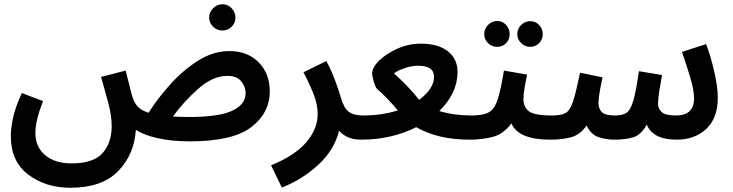

<svg xmlns="http://www.w3.org/2000/svg" viewBox="-20 -654 3458 906"><path d="M875 13Q1078 13 1165.5 -54Q1253 -121 1253 -223Q1253 -306 1201 -359.5Q1149 -413 1062 -413Q987 -413 916 -368.5Q845 -324 784.5 -257Q724 -190 681 -122Q649 -132 632.5 -148.5Q616 -165 608 -188Q602 -204 595 -233.5Q588 -263 573 -321L457 -291Q476 -224 491.5 -166.5Q507 -109 507 -58Q507 20 464 68.5Q421 117 317 117Q240 117 193.5 78.5Q147 40 147 -27Q147 -85 183 -177L83 -215Q51 -145 41 -95.5Q31 -46 31 -12Q31 108 113.5 170Q196 232 312 232Q462 232 538 153Q614 74 621 -41Q660 -16 726 -1.5Q792 13 875 13ZM1053 -296Q1097 -296 1118 -270.5Q1139 -245 1139 -215Q1139 -161 1076 -131.5Q1013 -102 873 -102Q830 -102 796 -104Q843 -170 913 -233Q983 -296 1053 -296ZM1030 -510Q1055 -510 1073 -528Q1091 -546 1091 -571Q1091 -596 1073 -615Q1055 -634 1030 -634Q1004 -634 985.5 -615Q967 -596 967 -571Q967 -546 985.5 -528Q1004 -510 1030 -510Z M1684 5Q1751 5 1751 -54Q1751 -77 1737 -93Q1723 -109 1694 -109Q1650 -109 1626.5 -126Q1603 -143 1589 -192Q1581 -220 1563.5 -268.5Q1546 -317 1520 -366L1412 -313Q1440 -260 1459.5 -210.5Q1479 -161 1479 -116Q1479 -46 1425.5 17Q1372 80 1259 126L1310 231Q1405 194 1481 124.5Q1557 55 1580 -37Q1617 5 1684 5Z M2263 -54Q2263 -109 2206 -109Q2123 -109 2053 -130Q2139 -215 2139 -314Q2139 -376 2093.5 -412Q2048 -448 1966 -448Q1908 -448 1855.5 -424.5Q1803 -401 1769.5 -368.5Q1736 -336 1736 -307Q1736 -296 1744 -268.5Q1752 -241 1759 -235Q1811 -189 1857 -133Q1781 -109 1692 -109L1682 5Q1758 5 1824 -10.5Q1890 -26 1944 -54Q2046 5 2196 5Q2263 5 2263 -54ZM1839 -308Q1862 -324 1894 -334Q1926 -344 1952 -344Q2028 -344 2028 -292Q2028 -235 1958 -183Q1930 -218 1899 -250Q1868 -282 1839 -308Z M2643 -54Q2643 -77 2629.5 -93Q2616 -109 2586 -109Q2500 -109 2475 -129.5Q2450 -150 2450 -185Q2450 -211 2456 -244Q2462 -277 2467 -302L2358 -321Q2343 -229 2328 -183.5Q2313 -138 2285.5 -123.5Q2258 -109 2206 -109L2196 5Q2256 5 2306.5 -8.5Q2357 -22 2393 -72Q2426 5 2576 5Q2643 5 2643 -54ZM2326 -433Q2351 -433 2368 -450.5Q2385 -468 2385 -493Q2385 -518 2368 -536.5Q2351 -555 2326 -555Q2301 -555 2283 -536.5Q2265 -518 2265 -493Q2265 -468 2283 -450.5Q2301 -433 2326 -433ZM2482 -433Q2507 -433 2524 -450.5Q2541 -468 2541 -493Q2541 -518 2524 -536Q2507 -554 2482 -554Q2457 -554 2439 -536Q2421 -518 2421 -493Q2421 -468 2439 -450.5Q2457 -433 2482 -433Z M3367 -193Q3367 -244 3350.5 -316Q3334 -388 3312 -446L3198 -409Q3220 -346 3237.5 -287Q3255 -228 3255 -189Q3255 -109 3169 -109Q3119 -109 3102 -125.5Q3085 -142 3085 -164Q3085 -187 3091.5 -227.5Q3098 -268 3104 -300L2995 -318Q2981 -220 2967.5 -176Q2954 -132 2934.5 -120.5Q2915 -109 2882 -109Q2836 -109 2820 -125Q2804 -141 2804 -169Q2805 -196 2811 -228Q2817 -260 2823 -289L2717 -311Q2698 -218 2684 -175Q2670 -132 2648.5 -120.5Q2627 -109 2586 -109L2576 5Q2632 5 2675 -6.5Q2718 -18 2748 -62Q2769 -18 2805.5 -6.5Q2842 5 2878 5Q2935 5 2970.5 -7Q3006 -19 3032 -66Q3061 5 3173 5Q3258 5 3312.5 -45.5Q3367 -96 3367 -193Z"/></svg>

Font: Noto Sans Arabic UI SemiCondensed Semi
Style: Regular
Weight: 600
Width: 4
Designer: Nadine Chahine - Monotype Design Team
Foundry: Monotype Imaging Inc.
Version: Version 1.900